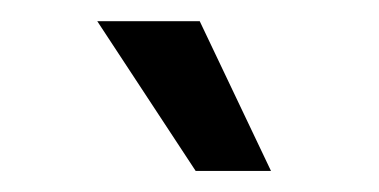

<svg xmlns="http://www.w3.org/2000/svg" viewBox="-20 -781 363 184"><path d="M167.5 -617.2 73.2 -760.7H171.4L239.7 -617.2Z"/></svg>

Font: Inter Variable LoSnoCo
Style: Regular
Weight: 400
Designer: Rasmus Andersson
Foundry: rsms
Version: Version 4.000;git-a52131595; featfreeze: case,dlig,ss01,ss02